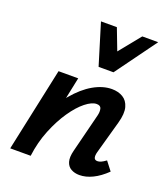

<svg xmlns="http://www.w3.org/2000/svg" viewBox="-132 -806 796 908"><g transform="rotate(20 265.5 -352.0)"><path d="M372 7Q348 7 330 -3Q312 -13 305.5 -35Q299 -57 308 -92L357 -287Q362 -307 358.5 -322Q355 -337 335 -337Q311 -337 279 -311.5Q247 -286 215.5 -240Q184 -194 159 -132.5Q134 -71 125 0H51Q75 -107 112 -187Q149 -267 194 -320.5Q239 -374 286.5 -401Q334 -428 379 -428Q411 -428 434.5 -414Q458 -400 466.5 -369.5Q475 -339 461 -289L415 -124Q410 -106 413 -95Q416 -84 430 -84Q438 -84 447.5 -88Q457 -92 472 -103L506 -59Q472 -26 438 -9.5Q404 7 372 7ZM22 0 112 -421H211L123 0ZM283 -505 316 -573 428 -711H508L358 -505ZM283 -505 220 -711H300L352 -575L358 -505Z"/></g></svg>

Font: Ysabeau
Style: Bold Italic
Weight: 700
Italic angle: -12°
Designer: Christian Thalmann (Catharsis Fonts)
Version: Version 2.002